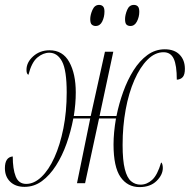

<svg xmlns="http://www.w3.org/2000/svg" viewBox="-24 -747 774 783"><path d="M76 15Q39 15 17.5 -6Q-4 -27 -4 -61Q-4 -106 28 -109Q28 -58 40 -27.5Q52 3 83 3Q115 3 145 -25.5Q175 -54 198 -105Q221 -156 234.5 -223.5Q248 -291 248 -370Q248 -461 229 -496.5Q210 -532 177 -532Q152 -532 128.5 -512.5Q105 -493 92 -442Q84 -445 84 -462Q84 -493 111.5 -517.5Q139 -542 178 -542Q232 -542 258.5 -494Q285 -446 285 -370Q285 -324 277 -274H346L404 -536H438L382 -274H451Q461 -324 478.5 -372.5Q496 -421 520.5 -460Q545 -499 577 -522.5Q609 -546 648 -546Q687 -546 708.5 -524Q730 -502 730 -466Q730 -443 721.5 -433Q713 -423 697 -422Q697 -481 684.5 -507.5Q672 -534 643 -534Q608 -534 577.5 -503.5Q547 -473 524 -420.5Q501 -368 488.5 -300Q476 -232 476 -156Q476 -93 485 -57.5Q494 -22 510.5 -8Q527 6 549 6Q575 6 596.5 -13.5Q618 -33 633 -84Q636 -84 638 -77Q640 -70 640 -62Q640 -34 614.5 -9Q589 16 545 16Q496 16 467.5 -25Q439 -66 439 -158Q439 -206 449 -264H380L323 0H290L344 -264H275Q265 -211 247.5 -161.5Q230 -112 204.5 -72Q179 -32 147 -8.5Q115 15 76 15ZM508 -641Q498 -641 492 -646.5Q486 -652 486 -669Q486 -686 494.5 -706.5Q503 -727 522 -727Q532 -727 538 -721Q544 -715 544 -699Q544 -678 534.5 -659.5Q525 -641 508 -641ZM366 -641Q357 -641 350.5 -646.5Q344 -652 344 -669Q344 -686 353 -706.5Q362 -727 380 -727Q390 -727 396 -721Q402 -715 402 -700Q402 -678 393 -659.5Q384 -641 366 -641Z"/></svg>

Font: Noto Serif Display Condensed ExtraLight
Style: Italic
Weight: 200
Width: 3
Italic angle: -12°
Designer: Monotype Design Team
Foundry: Monotype Imaging Inc.
Version: Version 2.009